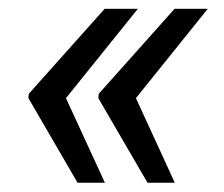

<svg xmlns="http://www.w3.org/2000/svg" viewBox="-20 -482 500 429"><path d="M127.4 -262.7 214.4 -73.7H153.3L43.5 -262.7L44.4 -272.5L213.9 -462.4H288.1ZM283.7 -262.7 370.6 -73.7H309.6L199.7 -262.7L200.7 -272.5L370.1 -462.4H444.3Z"/></svg>

Font: RobotoDraft
Style: Italic
Weight: 400
Italic angle: -12°
Version: Version 2.001101; 2014